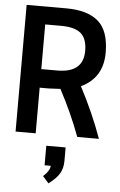

<svg xmlns="http://www.w3.org/2000/svg" viewBox="-60 -697 620 989"><g transform="rotate(5 250.0 -202.0)"><path d="M201 160V59H301V128Q301 167 284.5 194.5Q268 222 229 251L198 216Q214 202 223 188Q232 174 233 160ZM248 -239Q194 -236 188 -236H141V0H37V-655H243Q352 -655 408 -606.5Q464 -558 464 -445Q464 -315 352 -262Q421 -131 468 0H356Q311 -121 248 -239ZM223 -563H141V-332H224Q358 -332 358 -445Q358 -508 326 -535.5Q294 -563 223 -563Z"/></g></svg>

Font: Lekton
Style: Bold
Weight: 700
Designer: Paolo Mazzetti, Luciano Perondi, Raffaele Flato, Elena Papassissa, Emilio Macchia, Michela Povoleri, Tobias Seemiller, R
Version: Version 34.000